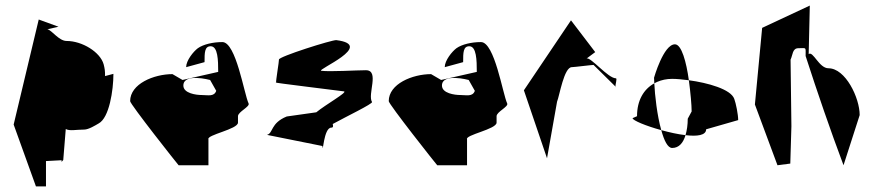

<svg xmlns="http://www.w3.org/2000/svg" viewBox="-20 -593 3135 689"><path d="M29 -146 109 76H145V-15L201 -18V-12L207 -19L216 -130C231 -122 252 -128 282 -128C298 -128 322 -143 334 -150C372 -170 387 -269 387 -328L357 -320C357 -340 356 -346 352 -362C340 -406 275 -446 219 -446C191 -446 166 -485 150 -488L190 -497L119 -523Z M447 -230C447 -219 617 -4 621 0H728V-93C720 -109 834 -129 834 -153V-176C834 -192 878 -210 872 -222C856 -256 827 -442 778 -442C744 -442 710 -434 690 -420C674 -408 648 -376 648 -352L714 -370C714 -404 714 -427 736 -427C762 -427 763 -377 763 -335L635 -306L599 -327C532 -327 447 -292 447 -230ZM638 -286C638 -332 734 -306 734 -306L756 -267C748 -245 726 -252 704 -252C684 -252 638 -258 638 -286Z M938 -109 1137 -69C1139 -35 1141 -135 1169 -135C1176 -135 1176 -140 1174 -148C1221 -174 1319 -221 1315 -227C1298 -254 1343 -341 1293 -341C1260 -341 1163 -335 1133 -339C1113 -342 1329 -431 1187 -449C1174 -451 977 -389 981 -379C982 -376 969 -299 971 -297C943 -298 1212 -266 1215 -265C1226 -261 1149 -218 1115 -190L1009 -175C950 -151 961 -115 938 -109Z M1375 -230C1375 -219 1545 -4 1549 0H1656V-93C1648 -109 1762 -129 1762 -153V-176C1762 -192 1806 -210 1800 -222C1784 -256 1755 -442 1706 -442C1672 -442 1638 -434 1618 -420C1602 -408 1576 -376 1576 -352L1642 -370C1642 -404 1642 -427 1664 -427C1690 -427 1691 -377 1691 -335L1563 -306L1527 -327C1460 -327 1375 -292 1375 -230ZM1566 -286C1566 -332 1662 -306 1662 -306L1684 -267C1676 -245 1654 -252 1632 -252C1612 -252 1566 -258 1566 -286Z M1860 -269 1943 -25 1979 -228C1988 -250 2004 -352 2032 -352C2040 -352 2103 -360 2110 -360L2189 -282C2187 -288 2196 -312 2190 -312C2162 -312 2099 -390 2085 -383L2116 -406L2029 -520ZM2190 -280C2189 -280 2189 -281 2189 -282C2189 -282 2190 -280 2190 -280Z M2250 -169C2250 -161 2298 -141 2353 -126C2338 -179 2330 -251 2328 -294C2290 -273 2266 -233 2266 -176ZM2327 -314C2327 -309 2328 -302 2328 -294L2338 -299C2354 -306 2372 -310 2392 -310C2408 -310 2429 -308 2452 -305C2443 -370 2426 -434 2402 -434C2361 -434 2327 -314 2327 -314ZM2353 -126C2363 -89 2376 -62 2392 -62C2417 -62 2432 -81 2440 -108C2413 -111 2382 -118 2353 -126ZM2440 -108C2481 -103 2514 -107 2514 -129L2629 -162C2629 -182 2621 -222 2615 -238C2603 -273 2519 -296 2452 -305C2458 -260 2462 -216 2462 -193L2448 -167C2448 -145 2445 -125 2440 -108Z M2689 -218 2770 0 2816 -6 2820 -140 2817 -379C2825 -395 2823 -420 2845 -420C2875 -420 2871 -426 2871 -392C2914 -259 2959 -128 3007 0L3065 -180C3065 -242 3014 -348 2953 -348C2919 -348 2898 -411 2882 -399L2886 -573L2715 -493Z"/></svg>

Font: Corrode
Style: Regular
Weight: 400
Designer: Mew Too
Version: Version 0.532